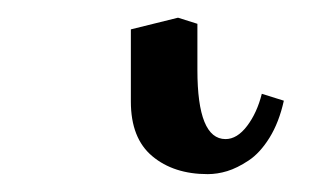

<svg xmlns="http://www.w3.org/2000/svg" viewBox="-20 41 371 217"><path d="M127.9 74.2 181.2 61 203.1 67.9V120.1Q203.1 198.2 234.9 198.2Q248 198.2 259.3 183.3Q270.5 168.5 275.9 147L300.8 154.8Q295.4 179.2 284.7 196.5Q273.9 213.9 261 222.4Q248 231 236.8 234.4Q225.6 237.8 214.8 237.8Q176.3 237.8 152.1 217.5Q127.9 197.3 127.9 155.8Z"/></svg>

Font: Linux Biolinum
Style: Regular
Weight: 400
Designer: Philipp H. Poll
Foundry: Philipp H. Poll
Version: Version 0.6.4